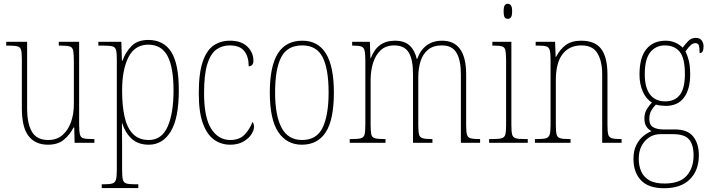

<svg xmlns="http://www.w3.org/2000/svg" viewBox="-20 -758 3771 1019"><path d="M235 10Q168 10 132 -35.5Q96 -81 96 -184V-443Q96 -477 92 -492.5Q88 -508 72.5 -512Q57 -516 24 -516H13V-536H124V-182Q124 -102 149.5 -58.5Q175 -15 236 -15Q282 -15 312 -41.5Q342 -68 357 -110.5Q372 -153 372 -203V-431Q372 -471 368.5 -489Q365 -507 350 -511.5Q335 -516 300 -516H292V-536H400V-99Q400 -62 404 -45Q408 -28 423 -24Q438 -20 470 -20H481V0H376L374 -81H370Q351 -43 319 -16.5Q287 10 235 10Z M520 240V220H533Q563 220 577 215.5Q591 211 595.5 195Q600 179 600 143V-441Q600 -476 596 -492Q592 -508 576.5 -512Q561 -516 526 -516H502V-536H624L627 -436H630Q647 -483 679 -514.5Q711 -546 767 -546Q848 -546 888.5 -483Q929 -420 929 -279Q929 -130 886 -60Q843 10 770 10Q714 10 679.5 -21Q645 -52 628 -105H627Q627 -88 627.5 -58Q628 -28 628 14V143Q628 179 632 195Q636 211 650 215.5Q664 220 694 220H714V240ZM770 -15Q838 -15 869.5 -85.5Q901 -156 901 -278Q901 -401 869 -461Q837 -521 767 -521Q696 -521 662 -455Q628 -389 628 -277Q628 -198 641 -139Q654 -80 685.5 -47.5Q717 -15 770 -15Z M1202 10Q1154 10 1116.5 -16.5Q1079 -43 1057 -102.5Q1035 -162 1035 -263Q1035 -370 1056 -431Q1077 -492 1114 -517Q1151 -542 1201 -542Q1261 -542 1293 -510.5Q1325 -479 1325 -436Q1325 -420 1317.5 -413Q1310 -406 1300 -406Q1300 -457 1276.5 -487Q1253 -517 1199 -517Q1158 -517 1127.5 -494.5Q1097 -472 1080 -417Q1063 -362 1063 -264Q1063 -134 1101 -74.5Q1139 -15 1202 -15Q1252 -15 1279.5 -45Q1307 -75 1320 -111Q1328 -102 1328 -84Q1328 -66 1313.5 -44Q1299 -22 1270.5 -6Q1242 10 1202 10Z M1582 10Q1502 10 1457 -57Q1412 -124 1412 -267Q1412 -406 1454.5 -474Q1497 -542 1585 -542Q1752 -542 1752 -267Q1752 -123 1709 -56.5Q1666 10 1582 10ZM1583 -15Q1661 -15 1692.5 -81Q1724 -147 1724 -267Q1724 -393 1692 -455Q1660 -517 1584 -517Q1505 -517 1472.5 -454.5Q1440 -392 1440 -267Q1440 -145 1474.5 -80Q1509 -15 1583 -15Z M1836 0V-20H1849Q1882 -20 1896.5 -24.5Q1911 -29 1915 -45Q1919 -61 1919 -97V-435Q1919 -472 1915 -489Q1911 -506 1898 -511Q1885 -516 1855 -516H1849V-536H1943L1946 -449H1948Q1982 -542 2076 -542Q2127 -542 2154.5 -516Q2182 -490 2192 -445H2194Q2210 -491 2243.5 -516.5Q2277 -542 2326 -542Q2454 -542 2454 -363V-92Q2454 -58 2458.5 -43Q2463 -28 2477.5 -24Q2492 -20 2524 -20H2528V0H2426V-364Q2426 -438 2403 -477.5Q2380 -517 2325 -517Q2279 -517 2251.5 -494Q2224 -471 2212 -433Q2200 -395 2200 -348V-95Q2200 -60 2204 -44.5Q2208 -29 2222.5 -24.5Q2237 -20 2268 -20H2275V0H2172V-364Q2172 -443 2149 -480Q2126 -517 2072 -517Q2028 -517 2000.5 -491.5Q1973 -466 1960 -424Q1947 -382 1947 -333V-97Q1947 -61 1950.5 -45Q1954 -29 1969.5 -24.5Q1985 -20 2019 -20H2026V0Z M2675 -658Q2664 -658 2658.5 -666Q2653 -674 2653 -698Q2653 -721 2658.5 -729.5Q2664 -738 2675 -738Q2685 -738 2691.5 -729.5Q2698 -721 2698 -698Q2698 -674 2691.5 -666Q2685 -658 2675 -658ZM2576 0V-20H2596Q2628 -20 2643 -24.5Q2658 -29 2662 -44.5Q2666 -60 2666 -95V-437Q2666 -473 2662.5 -490Q2659 -507 2645.5 -511.5Q2632 -516 2602 -516H2593V-536H2694V-95Q2694 -60 2698 -44.5Q2702 -29 2716.5 -24.5Q2731 -20 2763 -20H2781V0Z M2819 0V-20H2832Q2864 -20 2878.5 -24.5Q2893 -29 2897.5 -44.5Q2902 -60 2902 -95V-441Q2902 -476 2897.5 -492Q2893 -508 2879 -512Q2865 -516 2835 -516H2823V-536H2926L2929 -456H2931Q2953 -498 2984 -520Q3015 -542 3064 -542Q3138 -542 3171 -498Q3204 -454 3204 -361V-95Q3204 -60 3208 -44.5Q3212 -29 3226.5 -24.5Q3241 -20 3272 -20H3279V0H3176V-364Q3176 -433 3151 -475Q3126 -517 3066 -517Q3001 -517 2965.5 -470.5Q2930 -424 2930 -333V-95Q2930 -60 2934 -44.5Q2938 -29 2952.5 -24.5Q2967 -20 2999 -20H3008V0Z M3505 241Q3421 241 3381.5 198.5Q3342 156 3342 85Q3342 42 3357 12Q3372 -18 3394.5 -36Q3417 -54 3438 -62Q3423 -69 3411.5 -85Q3400 -101 3400 -131Q3400 -158 3413.5 -179.5Q3427 -201 3440 -214Q3409 -232 3391.5 -272Q3374 -312 3374 -362Q3374 -453 3410.5 -497.5Q3447 -542 3513 -542Q3542 -542 3565.5 -531Q3589 -520 3603 -505Q3616 -523 3632.5 -540Q3649 -557 3673 -557Q3694 -557 3704 -543.5Q3714 -530 3714 -512Q3714 -476 3693 -476Q3693 -504 3689 -516.5Q3685 -529 3671 -529Q3658 -529 3646 -518.5Q3634 -508 3618 -485Q3628 -466 3635.5 -437Q3643 -408 3643 -363Q3643 -285 3610.5 -240.5Q3578 -196 3513 -196Q3502 -196 3485.5 -198Q3469 -200 3461 -203Q3447 -189 3436.5 -171Q3426 -153 3426 -126Q3426 -95 3446.5 -83Q3467 -71 3501 -71H3562Q3629 -71 3659 -33.5Q3689 4 3689 66Q3689 146 3641.5 193.5Q3594 241 3505 241ZM3510 -220Q3562 -220 3588.5 -255Q3615 -290 3615 -365Q3615 -449 3587.5 -483Q3560 -517 3508 -517Q3461 -517 3431.5 -481Q3402 -445 3402 -364Q3402 -293 3430 -256.5Q3458 -220 3510 -220ZM3507 216Q3588 216 3624.5 174.5Q3661 133 3661 67Q3661 10 3637 -18Q3613 -46 3553 -46H3486Q3436 -46 3403 -9.5Q3370 27 3370 85Q3370 121 3382.5 150.5Q3395 180 3424.5 198Q3454 216 3507 216Z"/></svg>

Font: Noto Serif Thai Condensed Thin
Style: Regular
Weight: 100
Width: 3
Designer: Monotype Design Team
Foundry: Monotype Imaging Inc.
Version: Version 2.001; ttfautohint (v1.8.4.7-5d5b)